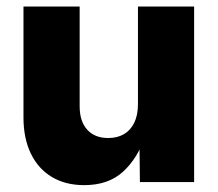

<svg xmlns="http://www.w3.org/2000/svg" viewBox="-20 -549 656 579"><path d="M233.9 9.3Q177.2 9.3 136.2 -15.4Q95.2 -40 73 -85.9Q50.8 -131.8 50.8 -194.8V-529.3H220.2V-228.5Q220.2 -183.1 242.9 -158Q265.6 -132.8 306.2 -132.8Q333.5 -132.8 353.5 -144.3Q373.5 -155.8 384.8 -178.7Q396 -201.7 396 -234.9V-529.3H565.4V0H401.9L400.4 -138.2H417.5Q395 -71.3 350.8 -31Q306.6 9.3 233.9 9.3Z"/></svg>

Font: Inter 24pt ExtraBold
Style: Regular
Weight: 800
Designer: Rasmus Andersson
Foundry: rsms
Version: Version 4.001;git-66647c0bb